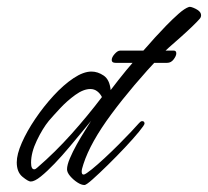

<svg xmlns="http://www.w3.org/2000/svg" viewBox="-20 -521 596 550"><path d="M222 9Q213 9 201.5 1.5Q190 -6 181 -16.5Q172 -27 172 -36Q172 -48 180 -67Q188 -86 200 -107.5Q212 -129 223.5 -147Q235 -165 241 -175Q233 -165 216 -144.5Q199 -124 178.5 -99.5Q158 -75 136.5 -52.5Q115 -30 97 -15.5Q79 -1 68 -1Q61 -1 44.5 -14.5Q28 -28 28 -56Q28 -79 42.5 -112Q57 -145 81 -180.5Q105 -216 133.5 -247Q162 -278 190.5 -297Q219 -316 242 -316Q260 -316 277 -304.5Q294 -293 297 -263Q319 -292 341.5 -319.5Q364 -347 405 -392Q410 -398 424 -413.5Q438 -429 456 -447.5Q474 -466 491.5 -481.5Q509 -497 521 -501Q526 -503 541 -495.5Q556 -488 556 -477Q556 -471 551 -466Q545 -459 530.5 -445Q516 -431 498 -415Q480 -399 464.5 -385.5Q449 -372 443 -364Q359 -275 299 -194Q239 -113 219 -51Q214 -36 214 -30Q214 -21 219 -21Q223 -21 229 -25.5Q235 -30 243 -36Q259 -49 279.5 -68Q300 -87 320 -107Q340 -127 355.5 -143.5Q371 -160 377 -167Q379 -169 381.5 -171.5Q384 -174 387 -174Q394 -174 394 -167Q394 -163 378 -143.5Q362 -124 338 -98.5Q314 -73 289 -48.5Q264 -24 245.5 -7.5Q227 9 222 9ZM78 -36Q82 -36 87 -41Q138 -85 184.5 -137Q231 -189 272 -243Q267 -253 258.5 -259.5Q250 -266 239 -266Q219 -266 195.5 -249Q172 -232 152 -210.5Q132 -189 120 -175Q102 -153 85.5 -118.5Q69 -84 69 -55Q69 -36 78 -36ZM311 -341Q300 -341 300 -349Q300 -357 308.5 -366.5Q317 -376 324 -376H478Q485 -376 485 -368Q485 -361 477.5 -351Q470 -341 459 -341Z"/></svg>

Font: Hurricane
Style: Regular
Weight: 400
Designer: Robert E. Leuschke
Foundry: Robert E. Leuschke
Version: Version 1.010; ttfautohint (v1.8.3)